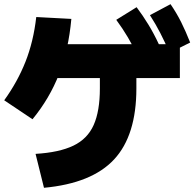

<svg xmlns="http://www.w3.org/2000/svg" viewBox="-20 -872 923 912"><path d="M148.9 -141.1Q261.1 -147.8 328.3 -180Q395.6 -212.2 425 -278.3Q454.4 -344.4 454.4 -452.2V-593.3H627.8V-452.2Q627.8 -228.9 522.2 -115Q416.7 -1.1 188.9 20ZM0 -395.6Q63.3 -483.3 101.1 -578.9Q138.9 -674.4 152.2 -791.1L318.9 -782.2Q305.6 -635.6 260.6 -520Q215.6 -404.4 134.4 -305.6ZM187.8 -501.1V-662.2H834.4V-501.1ZM635.6 -604.4Q611.1 -654.4 587.2 -695Q563.3 -735.6 532.2 -777.8L628.9 -837.8Q658.9 -797.8 685 -755Q711.1 -712.2 734.4 -662.2ZM785.6 -621.1Q763.3 -672.2 741.7 -714.4Q720 -756.7 692.2 -800L790 -852.2Q818.9 -810 840.6 -766.7Q862.2 -723.3 883.3 -670Z"/></svg>

Font: Paperlogy 9 Black
Style: Regular
Weight: 900
Designer: redesigned by Lee Juim, glyphs from Gmarket Sans & Montserrat
Foundry: PT&
Version: Version 1.001